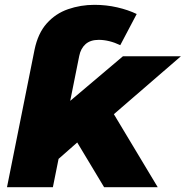

<svg xmlns="http://www.w3.org/2000/svg" viewBox="-20 -775 769 795"><path d="M9 0 123 -569Q137 -637 173.5 -678Q210 -719 262 -737Q314 -755 371 -755Q420 -755 465.5 -744.5Q511 -734 546 -717L478 -588Q455 -599 432.5 -604.5Q410 -610 389 -610Q354 -610 334 -592Q314 -574 308 -543L199 0ZM411 0 286 -208 421 -353 633 0ZM194 -92 236 -328 489 -542H729L427 -281L319 -202Z"/></svg>

Font: Montserrat Thin ExtraBold
Style: Italic
Weight: 800
Italic angle: -11.3°
Version: Version 9.000